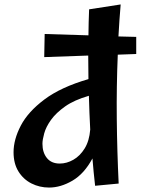

<svg xmlns="http://www.w3.org/2000/svg" viewBox="-20 -830 633 864"><path d="M201 14Q158 14 121.5 -4.5Q85 -23 63 -58.5Q41 -94 41 -145Q41 -202 73.5 -264.5Q106 -327 180 -382.5Q254 -438 378 -474Q377 -526 377 -580L179 -573L181 -677L378 -671Q378 -700 379 -729.5Q380 -759 381 -788L523 -810Q517 -740 513 -666L593 -664V-587L510 -584Q504 -442 505.5 -295.5Q507 -149 514 -4L408 6Q401 -55 396 -117Q359 -48 306 -17Q253 14 201 14ZM171 -183Q171 -144 191 -119Q211 -94 249 -94Q280 -94 310 -111Q340 -128 361 -162Q382 -196 386 -247Q382 -322 380 -399Q314 -380 273 -351Q232 -322 209.5 -290.5Q187 -259 179 -230Q171 -201 171 -183Z"/></svg>

Font: Marhey
Style: Regular
Weight: 400
Designer: Nur Syamsi & Bustanul Arifin
Foundry: Namelatype
Version: Version 1.000; ttfautohint (v1.8.4.7-5d5b)